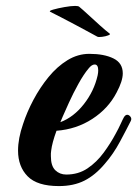

<svg xmlns="http://www.w3.org/2000/svg" viewBox="-20 -614 464 649"><path d="M179 15Q106 15 73.5 -18Q41 -51 41 -105Q41 -146 58 -195Q71 -235 93 -276.5Q115 -318 144 -353.5Q173 -389 208 -410.5Q243 -432 282 -432Q332 -432 363.5 -416.5Q395 -401 395 -366Q395 -340 374 -301Q346 -247 292 -212Q238 -177 171 -172Q156 -131 153 -105Q152 -100 152 -95.5Q152 -91 152 -86Q152 -53 167 -38.5Q182 -24 204 -24Q245 -24 276 -45Q307 -66 330.5 -98Q354 -130 371 -162Q381 -180 388 -195.5Q395 -211 399 -218Q404 -226 410 -226Q416 -226 421 -219.5Q426 -213 422 -205Q409 -179 386 -136Q363 -93 334 -60Q302 -22 265.5 -3.5Q229 15 179 15ZM184 -201Q229 -218 263.5 -262Q298 -306 310 -359Q311 -364 311.5 -368Q312 -372 312 -376Q312 -396 300 -396Q290 -396 279 -382Q263 -363 245 -330.5Q227 -298 213 -267Q199 -236 192 -220ZM309 -490Q302 -494 281.5 -505Q261 -516 235 -530Q209 -544 185.5 -556Q162 -568 150 -574Q144 -577 159.5 -581.5Q175 -586 197.5 -590Q220 -594 234 -594Q245 -594 248 -591Q259 -582 278.5 -564Q298 -546 318 -528Q338 -510 350 -501Q355 -498 346 -494.5Q337 -491 325 -489.5Q313 -488 309 -490Z"/></svg>

Font: Praise
Style: Regular
Weight: 400
Designer: Robert E. Leuschke
Foundry: Robert E. Leuschke
Version: Version 1.100; ttfautohint (v1.8.3)